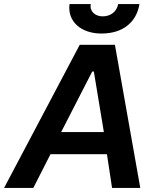

<svg xmlns="http://www.w3.org/2000/svg" viewBox="-68 -919 750 939"><path d="M-48 0H95L179 -165H455L480 0H618L494 -700H322ZM428 -755C531 -755 599 -808 614 -899H510C503 -862 473 -839 434 -839C397 -839 369 -864 376 -899H272C261 -814 328 -755 428 -755ZM231 -273 383 -569H391L440 -273Z"/></svg>

Font: Fixel Display SemiBold
Style: Italic
Weight: 600
Italic angle: -10°
Designer: AlfaBravo + MacPaw
Foundry: Kyrylo Tkachov, Marchela Mozhyna, Serhii Makarenko, Maria Weinstein, Zakhar Kryvoshyya
Version: Version 1.210;Glyphs 3.2 (3217)